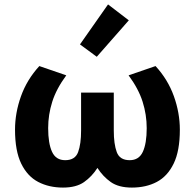

<svg xmlns="http://www.w3.org/2000/svg" viewBox="-20 -839 882 869"><path d="M265 10Q202 10 153 -15.5Q104 -41 76 -98.5Q48 -156 48 -252Q48 -328 75 -403.5Q102 -479 158 -540L280 -498Q235 -437 216.5 -378.5Q198 -320 198 -259Q198 -190 215.5 -152Q233 -114 275 -114Q320 -114 333.5 -150.5Q347 -187 347 -248V-420H495V-248Q495 -187 508.5 -150.5Q522 -114 567 -114Q609 -114 626.5 -152Q644 -190 644 -259Q644 -320 625.5 -378.5Q607 -437 562 -498L684 -540Q740 -479 767 -403.5Q794 -328 794 -252Q794 -156 766 -98.5Q738 -41 689.5 -15.5Q641 10 577 10Q517 10 481.5 -15Q446 -40 421 -79Q396 -40 360.5 -15Q325 10 265 10ZM418 -582 342 -638 469 -819 563 -747Z"/></svg>

Font: Ubuntu Sans ExtraBold
Style: Regular
Weight: 800
Designer: Dalton Maag Ltd
Foundry: Dalton Maag Ltd
Version: Version 1.006; ttfautohint (v1.8.4.7-5d5b)